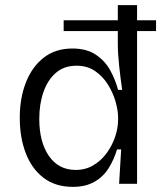

<svg xmlns="http://www.w3.org/2000/svg" viewBox="-20 -716 628 748"><path d="M264 12Q196 12 150 -23Q104 -58 80.5 -119Q57 -180 57 -257Q57 -334 81 -395Q105 -456 150.5 -491.5Q196 -527 262 -527Q318 -527 354 -502.5Q390 -478 410 -441Q430 -404 440 -366H456Q450 -406 444.5 -456.5Q439 -507 439 -544V-595H228V-637H439V-696H514V-637H588V-595H514V0H444L452 -134H436Q424 -94 403 -60.5Q382 -27 347.5 -7.5Q313 12 264 12ZM275 -54Q313 -54 343.5 -72Q374 -90 395.5 -119.5Q417 -149 428.5 -183Q440 -217 440 -249V-259Q440 -285 430.5 -319Q421 -353 401.5 -385Q382 -417 351.5 -438.5Q321 -460 278 -460Q230 -460 198 -432.5Q166 -405 149.5 -358Q133 -311 133 -253Q133 -163 170.5 -108.5Q208 -54 275 -54Z"/></svg>

Font: Bricolage Grotesque 10pt Light
Style: Regular
Weight: 300
Designer: Mathieu Triay
Foundry: Atelier Triay
Version: Version 1.000; ttfautohint (v1.8.4.7-5d5b);gftools[0.9.32]